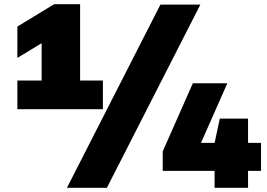

<svg xmlns="http://www.w3.org/2000/svg" viewBox="-20 -830 1278 918"><path d="M63 -308V-445H179V-623.5L63 -553V-703L239 -810H363V-445H472V-308ZM300 68 747 -808H938L491 68ZM758 -13V-106L902 -432H1067L941 -147H1006L1031 -263H1166V-147H1228V-13H1166V68H1006V-13Z"/></svg>

Font: Encode Sans Exp Black
Style: Regular
Weight: 900
Width: 7
Designer: Multiple Designers
Foundry: Impallari Type
Version: Version 3.002; ttfautohint (v1.8.3) -l 8 -r 50 -G 200 -x 14 